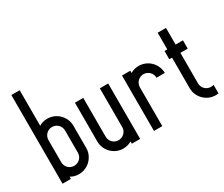

<svg xmlns="http://www.w3.org/2000/svg" viewBox="-115 -1009 1537 1316"><g transform="rotate(-30 653.0 -351.0)"><path d="M58.6 0V-701.7H124.5V-420.4Q152.8 -438.5 189.9 -438.5Q216.8 -438.5 241 -428.2Q265.1 -418 283 -399.9Q300.8 -381.8 311.3 -357.9Q321.8 -334 321.8 -307.1V-131.3Q321.8 -104 311.3 -80.3Q300.8 -56.6 283 -38.6Q265.1 -20.5 241 -10.3Q216.8 0 189.9 0Q152.8 0 124.5 -17.6V0ZM255.9 -307.1Q255.9 -320.8 250.7 -332.8Q245.6 -344.7 236.6 -353.8Q227.5 -362.8 215.6 -367.9Q203.6 -373 189.9 -373Q176.3 -373 164.3 -367.9Q152.3 -362.8 143.6 -353.8Q134.8 -344.7 129.6 -332.8Q124.5 -320.8 124.5 -307.1V-131.3Q124.5 -117.7 129.6 -105.7Q134.8 -93.8 143.6 -85Q152.3 -76.2 164.3 -71Q176.3 -65.9 189.9 -65.9Q203.6 -65.9 215.6 -71Q227.5 -76.2 236.6 -85Q245.6 -93.8 250.7 -105.7Q255.9 -117.7 255.9 -131.3Z M475.6 -438.5V-131.3Q475.6 -117.7 480.7 -105.7Q485.8 -93.8 494.6 -85Q503.4 -76.2 515.4 -71Q527.3 -65.9 541 -65.9Q554.2 -65.9 565.9 -70.8Q577.6 -75.7 586.7 -84.2Q595.7 -92.8 601.1 -104Q606.4 -115.2 606.9 -128.4V-438.5H672.9V0H606.9V-17.6Q592.3 -9.3 575.9 -4.6Q559.6 0 541 0Q513.7 0 490 -10.3Q466.3 -20.5 448.2 -38.6Q430.2 -56.6 419.9 -80.3Q409.7 -104 409.7 -131.3V-438.5Z M848.1 0H782.2V-438.5H848.1V-420.4Q876.5 -438.5 913.6 -438.5Q940.4 -438.5 964.6 -428.2Q988.8 -418 1006.6 -399.9Q1024.4 -381.8 1034.9 -357.9Q1045.4 -334 1045.4 -307.1H979.5Q979.5 -320.8 974.4 -332.8Q969.2 -344.7 960.2 -353.8Q951.2 -362.8 939.2 -367.9Q927.2 -373 913.6 -373Q899.9 -373 888.2 -367.9Q876.5 -362.8 867.7 -354.2Q858.9 -345.7 853.8 -334Q848.6 -322.3 848.1 -309.1Z M1206.5 -131.3Q1206.5 -117.7 1211.7 -105.7Q1216.8 -93.8 1225.6 -85Q1234.4 -76.2 1246.3 -71Q1258.3 -65.9 1272 -65.9Q1277.3 -65.9 1283.2 -66.9Q1289.1 -67.9 1293.9 -69.3V-1.5Q1282.7 0 1272 0Q1244.6 0 1220.9 -10.3Q1197.3 -20.5 1179.2 -38.6Q1161.1 -56.6 1150.9 -80.3Q1140.6 -104 1140.6 -131.3V-373H1118.7V-438.5H1140.6V-570.3H1206.5V-438.5H1264.6V-373H1206.5Z"/></g></svg>

Font: Aeronef
Style: Regular
Weight: 400
Designer: Peter Wiegel - CAT-Fonts Germany
Foundry: CAT-Fonts, Peter Wiegel
Version: Version 0.002